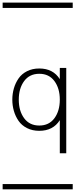

<svg xmlns="http://www.w3.org/2000/svg" viewBox="-20 -990 570 1453"><path d="M432.6 -476.1H481.4V169.9H432.6V-80.6Q381.8 0 277.3 0Q225.1 0 184.6 -20.5Q144 -41 120.4 -75.4Q96.7 -109.9 85 -150.6Q73.2 -191.4 73.2 -235.8Q73.2 -280.3 85 -321Q96.7 -361.8 120.4 -396.2Q144 -430.7 184.6 -451.2Q225.1 -471.7 277.3 -471.7Q381.8 -471.7 432.6 -391.1ZM391.8 -95.2Q432.6 -150.4 432.6 -235.8Q432.6 -321.3 391.8 -376.5Q351.1 -431.6 277.3 -431.6Q203.6 -431.6 162.8 -376.5Q122.1 -321.3 122.1 -235.8Q122.1 -150.4 162.8 -95.2Q203.6 -40 277.3 -40Q351.1 -40 391.8 -95.2ZM0 402.8H530.3V442.9H0ZM0 -970.2H530.3V-930.2H0Z"/></svg>

Font: AzarMehrMSRS1
Style: Regular
Weight: 1
Designer: Amin Abedi
Version: Version 1.00